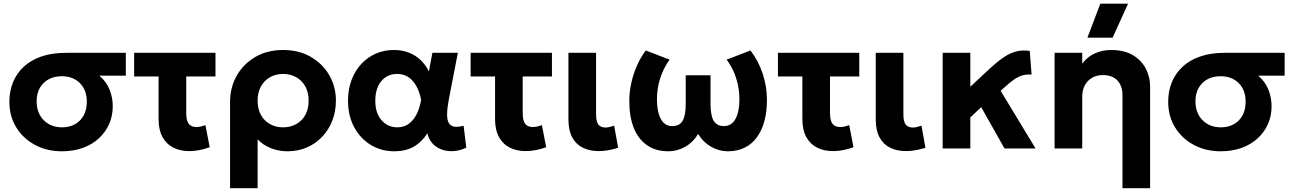

<svg xmlns="http://www.w3.org/2000/svg" viewBox="-20 -784 6826 1014"><path d="M307 15Q228 15 165.2 -18.5Q102.5 -52 66 -111Q29.5 -170 29.5 -247Q29.5 -302 48.5 -349Q67.5 -396 104.8 -431Q142 -466 198 -485.5Q254 -505 328.5 -505H644.5V-384.5H504.5Q542 -353 558.8 -310.5Q575.5 -268 575.5 -223Q575.5 -172.5 556.5 -129.2Q537.5 -86 502.2 -53.5Q467 -21 417.5 -3Q368 15 307 15ZM308 -111.5Q346.5 -111.5 375.8 -127.8Q405 -144 421.8 -174.2Q438.5 -204.5 438.5 -246.5Q438.5 -309 401.8 -345.2Q365 -381.5 306 -381.5Q268 -381.5 238.2 -366Q208.5 -350.5 191 -320.8Q173.5 -291 173.5 -249.5Q173.5 -187 211 -149.2Q248.5 -111.5 308 -111.5Z M979 14Q932.5 14 896 -4Q859.5 -22 838.5 -59.8Q817.5 -97.5 817.5 -156V-380H688.5V-505H1118V-380H963.5V-188Q963.5 -146 977.2 -129.5Q991 -113 1017.5 -113Q1029 -113 1040.8 -115.8Q1052.5 -118.5 1065 -123L1087.5 -6.5Q1060 3.5 1032.5 8.8Q1005 14 979 14Z M1195 210V-244.5Q1195 -322.5 1230.5 -384.8Q1266 -447 1329 -483.5Q1392 -520 1475 -520Q1558.5 -520 1621.2 -483.8Q1684 -447.5 1719 -386.8Q1754 -326 1754 -252.5Q1754 -196 1735.2 -147.5Q1716.5 -99 1682.2 -62.5Q1648 -26 1601 -5.5Q1554 15 1498 15Q1451.5 15 1410.5 -1.5Q1369.5 -18 1340.5 -48V210ZM1475 -111.5Q1514 -111.5 1544.8 -128.8Q1575.5 -146 1592.8 -177.5Q1610 -209 1610 -252.5Q1610 -296 1592.5 -327.5Q1575 -359 1544.5 -376.2Q1514 -393.5 1475 -393.5Q1436.5 -393.5 1406 -376.2Q1375.5 -359 1358 -327.5Q1340.5 -296 1340.5 -252.5Q1340.5 -209 1357.8 -177.5Q1375 -146 1405.5 -128.8Q1436 -111.5 1475 -111.5Z M2062.5 15Q1994 15 1938.8 -18.2Q1883.5 -51.5 1850.8 -111.8Q1818 -172 1818 -252.5Q1818 -313 1836.8 -362.2Q1855.5 -411.5 1888.5 -446.8Q1921.5 -482 1965.2 -501Q2009 -520 2060.5 -520Q2103.5 -520 2139 -506.2Q2174.5 -492.5 2201.2 -467Q2228 -441.5 2245 -406.5L2263.5 -505H2398L2350.5 -260Q2341.5 -212.5 2341.2 -181.5Q2341 -150.5 2350.2 -134.5Q2359.5 -118.5 2379 -115.2Q2398.5 -112 2428.5 -120L2442.5 -4Q2396.5 17.5 2353 14.2Q2309.5 11 2278.2 -13.2Q2247 -37.5 2237 -80Q2207 -33 2164.5 -9Q2122 15 2062.5 15ZM2078 -111.5Q2112 -111.5 2137.2 -129Q2162.5 -146.5 2179.2 -178.8Q2196 -211 2204 -256Q2201 -273 2195 -291.8Q2189 -310.5 2179.2 -328.8Q2169.5 -347 2155.2 -361.5Q2141 -376 2121.8 -384.8Q2102.5 -393.5 2077 -393.5Q2042.5 -393.5 2016.8 -376.5Q1991 -359.5 1976.5 -328Q1962 -296.5 1962 -253Q1962 -186 1995.2 -148.8Q2028.5 -111.5 2078 -111.5Z M2756 14Q2709.5 14 2673 -4Q2636.5 -22 2615.5 -59.8Q2594.5 -97.5 2594.5 -156V-380H2465.5V-505H2895V-380H2740.5V-188Q2740.5 -146 2754.2 -129.5Q2768 -113 2794.5 -113Q2806 -113 2817.8 -115.8Q2829.5 -118.5 2842 -123L2864.5 -6.5Q2837 3.5 2809.5 8.8Q2782 14 2756 14Z M3142 14Q3094.5 14 3058.2 -3.8Q3022 -21.5 3002 -58.5Q2982 -95.5 2982 -154V-505H3128V-181Q3128 -142 3140.2 -126.2Q3152.5 -110.5 3178 -110.5Q3188 -110.5 3199.5 -113.2Q3211 -116 3223.5 -120.5L3244.5 -3.5Q3217.5 5 3191.5 9.5Q3165.5 14 3142 14Z M3510 15Q3443.5 15 3397.2 -17Q3351 -49 3327.2 -108.2Q3303.5 -167.5 3303.5 -250Q3303.5 -297 3313.8 -344.5Q3324 -392 3343.5 -436.5Q3363 -481 3390.5 -517.5L3516.5 -469Q3500.5 -447.5 3488 -422.8Q3475.5 -398 3466.8 -371.2Q3458 -344.5 3453.8 -316.2Q3449.5 -288 3449.5 -259Q3449.5 -195 3469.5 -156.8Q3489.5 -118.5 3529.5 -118Q3569 -118 3585.2 -146.2Q3601.5 -174.5 3601.5 -234.5V-386.5H3732.5V-234.5Q3732.5 -174.5 3749 -146.2Q3765.5 -118 3804.5 -118Q3824.5 -118.5 3839.5 -128.2Q3854.5 -138 3864.5 -156.5Q3874.5 -175 3879.8 -200.8Q3885 -226.5 3885 -259Q3885 -298 3877.2 -335Q3869.5 -372 3854.5 -406Q3839.5 -440 3817.5 -469L3943.5 -517.5Q3985.5 -462.5 4008 -394.8Q4030.5 -327 4030.5 -256Q4030.5 -194.5 4017 -144.5Q4003.5 -94.5 3977.2 -58.8Q3951 -23 3912.5 -4Q3874 15 3824 15Q3777.5 15 3735.5 -9Q3693.5 -33 3667 -76.5Q3641 -33 3599 -9Q3557 15 3510 15Z M4379 14Q4332.5 14 4296 -4Q4259.5 -22 4238.5 -59.8Q4217.5 -97.5 4217.5 -156V-380H4088.5V-505H4518V-380H4363.5V-188Q4363.5 -146 4377.2 -129.5Q4391 -113 4417.5 -113Q4429 -113 4440.8 -115.8Q4452.5 -118.5 4465 -123L4487.5 -6.5Q4460 3.5 4432.5 8.8Q4405 14 4379 14Z M4765 14Q4717.5 14 4681.2 -3.8Q4645 -21.5 4625 -58.5Q4605 -95.5 4605 -154V-505H4751V-181Q4751 -142 4763.2 -126.2Q4775.5 -110.5 4801 -110.5Q4811 -110.5 4822.5 -113.2Q4834 -116 4846.5 -120.5L4867.5 -3.5Q4840.5 5 4814.5 9.5Q4788.5 14 4765 14Z M4958.5 0V-505H5104.5V-326L5207.5 -422Q5245 -456.5 5278 -479.5Q5311 -502.5 5344.8 -511.8Q5378.5 -521 5418.5 -515L5428 -390Q5400 -392.5 5377.5 -385.2Q5355 -378 5334.2 -363.2Q5313.5 -348.5 5290.5 -327.5L5264.5 -304.5L5449 0H5285L5162 -218L5104.5 -164V0Z M5908 210V-282.5Q5908 -330.5 5881.2 -359Q5854.5 -387.5 5804 -387.5Q5772 -387.5 5747.5 -373.2Q5723 -359 5709.2 -333.5Q5695.5 -308 5695.5 -274.5V0H5549.5V-505H5695.5V-448Q5724.5 -486 5764.2 -503Q5804 -520 5847.5 -520Q5918 -520 5963.8 -492.2Q6009.5 -464.5 6031.8 -420.5Q6054 -376.5 6054 -328V210ZM5723 -585 5791 -764.5H5937.5L5856 -585Z M6427 15Q6348 15 6285.2 -18.5Q6222.5 -52 6186 -111Q6149.5 -170 6149.5 -247Q6149.5 -302 6168.5 -349Q6187.5 -396 6224.8 -431Q6262 -466 6318 -485.5Q6374 -505 6448.5 -505H6764.5V-384.5H6624.5Q6662 -353 6678.8 -310.5Q6695.5 -268 6695.5 -223Q6695.5 -172.5 6676.5 -129.2Q6657.5 -86 6622.2 -53.5Q6587 -21 6537.5 -3Q6488 15 6427 15ZM6428 -111.5Q6466.5 -111.5 6495.8 -127.8Q6525 -144 6541.8 -174.2Q6558.5 -204.5 6558.5 -246.5Q6558.5 -309 6521.8 -345.2Q6485 -381.5 6426 -381.5Q6388 -381.5 6358.2 -366Q6328.5 -350.5 6311 -320.8Q6293.5 -291 6293.5 -249.5Q6293.5 -187 6331 -149.2Q6368.5 -111.5 6428 -111.5Z"/></svg>

Font: Geologica Cursive SemiBold
Style: Regular
Weight: 600
Designer: Sindre Bremnes, Frode Helland
Foundry: Monokrom Skriftforlag AS
Version: Version 1.010;gftools[0.9.28]